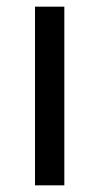

<svg xmlns="http://www.w3.org/2000/svg" viewBox="-20 -556 298 576"><path d="M173 0H85V-536H173Z"/></svg>

Font: Noto Sans Sharada
Style: Regular
Weight: 400
Designer: Monotype Design Team
Foundry: Monotype Imaging Inc.
Version: Version 2.006; ttfautohint (v1.8.4.7-5d5b)